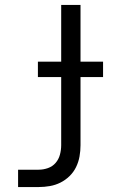

<svg xmlns="http://www.w3.org/2000/svg" viewBox="-20 -540 540 775"><path d="M53 215V145H136Q155 145 173.5 138.5Q192 132 204.5 117.5Q217 103 222 84Q227 65 227 46V-229H133V-291H227V-520H305V-291H396V-229H305V46Q305 69 301 91.5Q297 114 287 134.5Q277 155 260.5 171Q244 187 224 197Q204 207 181.5 211Q159 215 136 215Z"/></svg>

Font: Moesevka
Style: Regular
Weight: 400
Monospace: yes
Designer: Belleve Invis
Foundry: Belleve Invis
Version: Version 32.5.0; ttfautohint (v1.8.4)